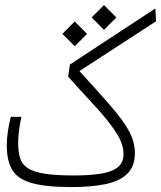

<svg xmlns="http://www.w3.org/2000/svg" viewBox="-20 -738 637 759"><path d="M263.2 1.5Q161.1 1.5 105.5 -14.4Q49.8 -30.3 28.3 -66.4Q6.8 -102.5 6.8 -163.1Q6.8 -213.4 22.9 -276.4H64.5Q58.1 -244.6 54.9 -220.2Q51.8 -195.8 51.8 -172.9Q51.8 -137.7 59.3 -113.3Q66.9 -88.9 89.1 -73.7Q111.3 -58.6 155.5 -51.5Q199.7 -44.4 272.9 -44.4Q330.6 -44.4 374.5 -50.8Q418.5 -57.1 443.4 -75.2Q468.3 -93.3 468.3 -128.9Q468.3 -167 441.9 -209.5Q415.5 -252 366.5 -306.4Q317.4 -360.8 249.5 -434.6L256.3 -482.9L594.2 -704.6L596.7 -653.8L293.9 -457Q372.1 -372.1 420.4 -315.9Q468.8 -259.8 491 -217.8Q513.2 -175.8 513.2 -133.3Q513.2 -80.1 482.9 -50.8Q452.6 -21.5 396.5 -10Q340.3 1.5 263.2 1.5ZM391.1 -620.1 342.3 -668.9 391.1 -717.8 439.9 -668.9ZM275.4 -555.2 226.6 -604 275.4 -653.3 324.2 -604Z"/></svg>

Font: Cascadia Code ExtraLight
Style: Regular
Weight: 200
Monospace: yes
Designer: Aaron Bell
Foundry: Saja Typeworks
Version: Version 2407.024; ttfautohint (v1.8.4)